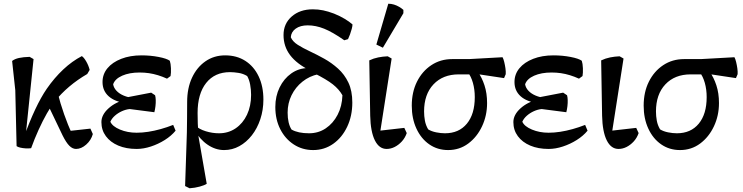

<svg xmlns="http://www.w3.org/2000/svg" viewBox="-20 -785 3987 1030"><path d="M147 10Q133 12 117.5 11Q102 10 89 7Q76 4 69 -1L62 -301L45 -458Q59 -469 82 -474Q105 -479 139 -480L160 -468L117 -51L108 -48Q137 -130 168.5 -197Q200 -264 231 -309Q272 -368 319.5 -412.5Q367 -457 419 -484Q430 -477 442.5 -455.5Q455 -434 461 -410L448 -388Q343 -327 273 -240Q254 -216 231.5 -176.5Q209 -137 187 -88.5Q165 -40 147 10ZM388 14Q369 14 352 -3Q335 -20 316 -58L226 -246L289 -288Q303 -232 324 -172Q345 -112 365 -71L329 -80L465 -95L478 -66Q469 -33 442.5 -9.5Q416 14 388 14Z M713 14Q657 14 614.5 -4Q572 -22 548 -54.5Q524 -87 524 -130Q524 -169 562 -203.5Q600 -238 656 -251V-262L791 -288L812 -274Q815 -264 815.5 -248.5Q816 -233 814 -215.5Q812 -198 808 -183L676 -200Q655 -198 634 -188.5Q613 -179 596.5 -164.5Q580 -150 572 -132Q583 -107 623.5 -90Q664 -73 713 -73Q743 -73 775.5 -78Q808 -83 842 -92.5Q876 -102 909 -115L922 -84Q899 -56 864 -34Q829 -12 789.5 1Q750 14 713 14ZM720 -228 656 -232Q596 -239 563 -268.5Q530 -298 530 -345Q530 -387 556.5 -419Q583 -451 630.5 -469.5Q678 -488 739 -488Q787 -488 831 -479.5Q875 -471 891 -459Q896 -444 897 -419Q898 -394 895 -377L876 -363Q852 -374 827.5 -381.5Q803 -389 779 -392.5Q755 -396 729 -396Q674 -396 635.5 -379Q597 -362 587 -333Q590 -314 605 -298Q620 -282 644 -272Q668 -262 697 -259Z M997 225 973 213 980 4Q982 -38 982.5 -74.5Q983 -111 983.5 -150Q984 -189 984 -238Q984 -312 1010 -368Q1036 -424 1082 -456Q1128 -488 1188 -488Q1250 -488 1296 -458.5Q1342 -429 1367.5 -375.5Q1393 -322 1393 -251Q1393 -195 1376.5 -145.5Q1360 -96 1331 -59Q1302 -22 1264 -1Q1226 20 1182 20Q1136 20 1094 -8.5Q1052 -37 1023 -88L1029 -111Q1048 -92 1083.5 -81Q1119 -70 1155 -70Q1205 -70 1244 -96.5Q1283 -123 1305 -169.5Q1327 -216 1327 -276Q1327 -304 1322 -331Q1317 -358 1306 -377Q1285 -390 1259.5 -394Q1234 -398 1214 -398Q1132 -398 1086 -340Q1040 -282 1040 -179Q1040 -147 1041 -122.5Q1042 -98 1044 -84L1042 -69L1089 201Q1077 209 1051.5 216Q1026 223 997 225Z M1660 20Q1602 20 1556 -10Q1510 -40 1483.5 -92Q1457 -144 1457 -211Q1457 -269 1480 -316Q1503 -363 1542.5 -391Q1582 -419 1632 -420L1688 -387Q1640 -377 1602.5 -347Q1565 -317 1544 -274Q1523 -231 1523 -181Q1523 -123 1544 -90Q1579 -70 1638 -70Q1688 -70 1727.5 -96.5Q1767 -123 1791 -169Q1815 -215 1817 -274Q1799 -306 1765.5 -332.5Q1732 -359 1664 -393L1645 -406Q1572 -442 1536.5 -489Q1501 -536 1501 -597Q1501 -658 1545 -696.5Q1589 -735 1658 -735Q1687 -735 1713.5 -729.5Q1740 -724 1772 -712Q1804 -699 1829 -684Q1854 -669 1871 -654Q1871 -645 1867 -630Q1863 -615 1857.5 -600Q1852 -585 1847 -575L1827 -569Q1764 -613 1719 -631Q1674 -649 1631 -649Q1591 -649 1566.5 -631.5Q1542 -614 1540 -585Q1550 -562 1577.5 -544.5Q1605 -527 1642.5 -509.5Q1680 -492 1719.5 -470Q1759 -448 1793.5 -417Q1828 -386 1849 -342Q1870 -298 1870 -235Q1870 -163 1842.5 -105Q1815 -47 1767.5 -13.5Q1720 20 1660 20Z M2054 14Q2014 14 1991 -32Q1968 -78 1966 -164L1961 -461Q1984 -472 2009 -477Q2034 -482 2060 -483L2081 -471L2016 -54L1991 -81L2149 -99L2162 -71Q2153 -45 2135.5 -26Q2118 -7 2097 3.5Q2076 14 2054 14ZM2034 -529 1999 -546 2063 -765Q2079 -765 2093.5 -760.5Q2108 -756 2121 -748.5Q2134 -741 2144 -732V-714Z M2384 20Q2327 20 2283 -10.5Q2239 -41 2214 -95Q2189 -149 2189 -218Q2189 -291 2217 -347Q2245 -403 2294 -435.5Q2343 -468 2406 -468H2496L2676 -478Q2681 -469 2685 -452.5Q2689 -436 2691.5 -418.5Q2694 -401 2693 -387L2684 -366L2551 -386H2441Q2356 -386 2305.5 -332.5Q2255 -279 2255 -187Q2255 -162 2259.5 -137.5Q2264 -113 2277 -91Q2295 -80 2320 -75Q2345 -70 2367 -70Q2442 -70 2484.5 -121.5Q2527 -173 2527 -264Q2527 -305 2517 -340.5Q2507 -376 2489 -398L2543 -400Q2565 -370 2579 -327.5Q2593 -285 2593 -232Q2593 -165 2566 -107.5Q2539 -50 2492 -15Q2445 20 2384 20Z M2923 14Q2867 14 2824.5 -4Q2782 -22 2758 -54.5Q2734 -87 2734 -130Q2734 -169 2772 -203.5Q2810 -238 2866 -251V-262L3001 -288L3022 -274Q3025 -264 3025.5 -248.5Q3026 -233 3024 -215.5Q3022 -198 3018 -183L2886 -200Q2865 -198 2844 -188.5Q2823 -179 2806.5 -164.5Q2790 -150 2782 -132Q2793 -107 2833.5 -90Q2874 -73 2923 -73Q2953 -73 2985.5 -78Q3018 -83 3052 -92.5Q3086 -102 3119 -115L3132 -84Q3109 -56 3074 -34Q3039 -12 2999.5 1Q2960 14 2923 14ZM2930 -228 2866 -232Q2806 -239 2773 -268.5Q2740 -298 2740 -345Q2740 -387 2766.5 -419Q2793 -451 2840.5 -469.5Q2888 -488 2949 -488Q2997 -488 3041 -479.5Q3085 -471 3101 -459Q3106 -444 3107 -419Q3108 -394 3105 -377L3086 -363Q3062 -374 3037.5 -381.5Q3013 -389 2989 -392.5Q2965 -396 2939 -396Q2884 -396 2845.5 -379Q2807 -362 2797 -333Q2800 -314 2815 -298Q2830 -282 2854 -272Q2878 -262 2907 -259Z M3298 14Q3258 14 3235 -32Q3212 -78 3210 -164L3205 -461Q3228 -472 3253 -477Q3278 -482 3304 -483L3325 -471L3260 -54L3235 -81L3393 -99L3406 -71Q3397 -45 3379.5 -26Q3362 -7 3341 3.5Q3320 14 3298 14Z M3628 20Q3571 20 3527 -10.5Q3483 -41 3458 -95Q3433 -149 3433 -218Q3433 -291 3461 -347Q3489 -403 3538 -435.5Q3587 -468 3650 -468H3740L3920 -478Q3925 -469 3929 -452.5Q3933 -436 3935.5 -418.5Q3938 -401 3937 -387L3928 -366L3795 -386H3685Q3600 -386 3549.5 -332.5Q3499 -279 3499 -187Q3499 -162 3503.5 -137.5Q3508 -113 3521 -91Q3539 -80 3564 -75Q3589 -70 3611 -70Q3686 -70 3728.5 -121.5Q3771 -173 3771 -264Q3771 -305 3761 -340.5Q3751 -376 3733 -398L3787 -400Q3809 -370 3823 -327.5Q3837 -285 3837 -232Q3837 -165 3810 -107.5Q3783 -50 3736 -15Q3689 20 3628 20Z"/></svg>

Font: Eczar
Style: Regular
Weight: 400
Designer: Vaibhav Singh
Foundry: Rosetta Type Foundry
Version: Version 2.000